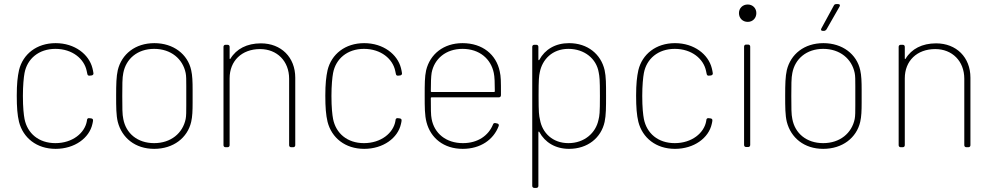

<svg xmlns="http://www.w3.org/2000/svg" viewBox="-20 -720 4851 939"><path d="M252 8C345 8 417 -45 432 -114C434 -122 435 -128 435 -132C435 -138 431 -140 426 -141L417 -142C412 -143 408 -141 406 -136C406 -134 405 -131 405 -130C405 -130 405 -130 405 -129C395 -69 334 -20 251 -20C169 -20 114 -68 100 -138C96 -159 92 -195 92 -251C92 -301 96 -342 100 -363C113 -432 169 -481 251 -481C334 -481 392 -432 404 -373L407 -359C408 -353 411 -350 416 -350C417 -350 417 -350 418 -350L428 -351C433 -352 437 -355 437 -360C437 -361 437 -361 437 -362C436 -370 434 -379 432 -387C415 -454 346 -509 252 -509C159 -509 92 -455 73 -377C66 -345 62 -310 62 -252C62 -196 65 -157 73 -124C93 -46 159 8 252 8Z M734 8C828 8 897 -46 915 -124C921 -150 922 -179 922 -219C922 -229 922 -239 922 -251C922 -262 922 -272 922 -281C922 -320 921 -351 915 -377C898 -455 828 -509 735 -509C641 -509 575 -455 556 -377C549 -345 548 -309 548 -252C548 -197 548 -157 556 -124C576 -46 641 8 734 8ZM734 -20C652 -20 596 -68 583 -138C578 -159 578 -196 578 -251C578 -301 578 -341 583 -363C596 -432 652 -481 734 -481C816 -481 874 -432 888 -363C891 -349 891 -328 891 -299C891 -285 891 -269 891 -251C891 -234 891 -218 891 -204C891 -175 891 -153 888 -138C874 -69 816 -20 734 -20Z M1256 -508C1188 -508 1136 -481 1107 -433C1105 -430 1103 -431 1103 -435V-491C1103 -497 1099 -501 1093 -501H1083C1077 -501 1073 -497 1073 -491V-10C1073 -4 1077 0 1083 0H1093C1099 0 1103 -4 1103 -10V-337C1103 -422 1162 -480 1252 -480C1335 -480 1394 -421 1394 -335V-10C1394 -4 1398 0 1404 0H1414C1420 0 1424 -4 1424 -10V-340C1424 -440 1355 -508 1256 -508Z M1761 8C1854 8 1926 -45 1941 -114C1943 -122 1944 -128 1944 -132C1944 -138 1940 -140 1935 -141L1926 -142C1921 -143 1917 -141 1915 -136C1915 -134 1914 -131 1914 -130C1914 -130 1914 -130 1914 -129C1904 -69 1843 -20 1760 -20C1678 -20 1623 -68 1609 -138C1605 -159 1601 -195 1601 -251C1601 -301 1605 -342 1609 -363C1622 -432 1678 -481 1760 -481C1843 -481 1901 -432 1913 -373L1916 -359C1917 -353 1920 -350 1925 -350C1926 -350 1926 -350 1927 -350L1937 -351C1942 -352 1946 -355 1946 -360C1946 -361 1946 -361 1946 -362C1945 -370 1943 -379 1941 -387C1924 -454 1855 -509 1761 -509C1668 -509 1601 -455 1582 -377C1575 -345 1571 -310 1571 -252C1571 -196 1574 -157 1582 -124C1602 -46 1668 8 1761 8Z M2244 -20C2161 -20 2104 -68 2091 -138C2087 -156 2087 -190 2087 -240C2087 -243 2089 -244 2091 -244H2420C2426 -244 2430 -248 2430 -255C2430 -327 2430 -344 2424 -371C2407 -453 2340 -509 2242 -509C2149 -509 2083 -455 2064 -376C2057 -344 2057 -309 2057 -252C2057 -196 2057 -156 2066 -122C2086 -45 2150 8 2243 8C2330 8 2394 -37 2419 -104C2421 -110 2418 -115 2412 -116L2403 -118C2397 -119 2393 -117 2391 -111C2369 -57 2317 -20 2244 -20ZM2242 -481C2325 -481 2381 -432 2395 -363C2399 -346 2400 -311 2400 -274C2400 -271 2398 -270 2396 -270H2091C2089 -270 2087 -271 2087 -274C2087 -313 2088 -346 2091 -364C2104 -432 2160 -481 2242 -481Z M2937 -377C2919 -455 2854 -509 2763 -509C2696 -509 2645 -478 2618 -428C2616 -424 2613 -425 2613 -429V-491C2613 -497 2609 -501 2603 -501H2593C2587 -501 2583 -497 2583 -491V189C2583 195 2587 199 2593 199H2603C2609 199 2613 195 2613 189V-73C2613 -77 2616 -78 2618 -74C2645 -24 2696 8 2763 8C2854 8 2920 -46 2937 -124C2944 -157 2944 -196 2944 -252C2944 -308 2944 -345 2937 -377ZM2907 -134C2894 -70 2838 -20 2760 -20C2682 -20 2632 -71 2621 -134C2616 -156 2614 -168 2614 -251C2614 -335 2616 -347 2620 -367C2632 -428 2680 -481 2760 -481C2838 -481 2897 -433 2908 -366C2912 -345 2914 -333 2914 -250C2914 -166 2912 -154 2907 -134Z M3281 8C3374 8 3446 -45 3461 -114C3463 -122 3464 -128 3464 -132C3464 -138 3460 -140 3455 -141L3446 -142C3441 -143 3437 -141 3435 -136C3435 -134 3434 -131 3434 -130C3434 -130 3434 -130 3434 -129C3424 -69 3363 -20 3280 -20C3198 -20 3143 -68 3129 -138C3125 -159 3121 -195 3121 -251C3121 -301 3125 -342 3129 -363C3142 -432 3198 -481 3280 -481C3363 -481 3421 -432 3433 -373L3436 -359C3437 -353 3440 -350 3445 -350C3446 -350 3446 -350 3447 -350L3457 -351C3462 -352 3466 -355 3466 -360C3466 -361 3466 -361 3466 -362C3465 -370 3463 -379 3461 -387C3444 -454 3375 -509 3281 -509C3188 -509 3121 -455 3102 -377C3095 -345 3091 -310 3091 -252C3091 -196 3094 -157 3102 -124C3122 -46 3188 8 3281 8Z M3637 -613C3661 -613 3679 -631 3679 -656C3679 -680 3661 -698 3637 -698C3612 -698 3594 -680 3594 -656C3594 -631 3612 -613 3637 -613ZM3629 -1H3639C3645 -1 3649 -5 3649 -11V-492C3649 -498 3645 -502 3639 -502H3629C3623 -502 3619 -498 3619 -492V-11C3619 -5 3623 -1 3629 -1Z M4004 -569H4010C4015 -569 4019 -572 4022 -576L4086 -688C4090 -695 4087 -700 4079 -700H4070C4065 -700 4060 -698 4058 -693L3997 -581C3993 -574 3996 -569 4004 -569ZM4006 8C4100 8 4169 -46 4187 -124C4193 -150 4194 -179 4194 -219C4194 -229 4194 -239 4194 -251C4194 -262 4194 -272 4194 -281C4194 -320 4193 -351 4187 -377C4170 -455 4100 -509 4007 -509C3913 -509 3847 -455 3828 -377C3821 -345 3820 -309 3820 -252C3820 -197 3820 -157 3828 -124C3848 -46 3913 8 4006 8ZM4006 -20C3924 -20 3868 -68 3855 -138C3850 -159 3850 -196 3850 -251C3850 -301 3850 -341 3855 -363C3868 -432 3924 -481 4006 -481C4088 -481 4146 -432 4160 -363C4163 -349 4163 -328 4163 -299C4163 -285 4163 -269 4163 -251C4163 -234 4163 -218 4163 -204C4163 -175 4163 -153 4160 -138C4146 -69 4088 -20 4006 -20Z M4558 -508C4490 -508 4438 -481 4409 -433C4407 -430 4405 -431 4405 -435V-491C4405 -497 4401 -501 4395 -501H4385C4379 -501 4375 -497 4375 -491V-10C4375 -4 4379 0 4385 0H4395C4401 0 4405 -4 4405 -10V-337C4405 -422 4464 -480 4554 -480C4637 -480 4696 -421 4696 -335V-10C4696 -4 4700 0 4706 0H4716C4722 0 4726 -4 4726 -10V-340C4726 -440 4657 -508 4558 -508Z"/></svg>

Font: Barlow Thin
Style: Regular
Weight: 250
Designer: Jeremy Tribby
Foundry: Tribby Type
Version: Version 1.422;hotconv 1.0.109;makeotfexe 2.5.65596